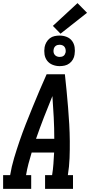

<svg xmlns="http://www.w3.org/2000/svg" viewBox="-42 -1211 578 1231"><path d="M-22 0V-88H23Q32 -143 48.5 -198Q65 -253 83.5 -307Q102 -361 123 -414.5Q144 -468 166 -521.5Q188 -575 210.5 -628.5Q233 -682 257 -735H374Q380 -682 385 -628.5Q390 -575 394.5 -521.5Q399 -468 402 -414.5Q405 -361 405.5 -306.5Q406 -252 404 -197.5Q402 -143 393 -88H426V0H247V-88H292Q298 -124 300.5 -160.5Q303 -197 305 -233H161Q150 -197 140.5 -161Q131 -125 125 -88H158V0ZM306 -321Q306 -390 302.5 -458.5Q299 -527 294 -595Q266 -527 239.5 -458.5Q213 -390 189 -321ZM340 -787Q317 -787 295.5 -795.5Q274 -804 260.5 -821.5Q247 -839 243.5 -862Q240 -885 244 -909Q247 -925 255.5 -940Q264 -955 277.5 -965.5Q291 -976 307.5 -979.5Q324 -983 340 -983Q364 -983 385.5 -974.5Q407 -966 420 -948.5Q433 -931 436.5 -908Q440 -885 436 -861Q434 -845 425.5 -830Q417 -815 403 -804.5Q389 -794 372.5 -790.5Q356 -787 340 -787ZM340 -846Q347 -846 353.5 -847.5Q360 -849 365.5 -853Q371 -857 374 -863Q377 -869 379 -876Q380 -885 378.5 -894Q377 -903 372 -910Q367 -917 358.5 -920.5Q350 -924 340 -924Q334 -924 327.5 -922.5Q321 -921 315.5 -917Q310 -913 306.5 -907Q303 -901 302 -894Q300 -885 301.5 -876Q303 -867 308.5 -860Q314 -853 322.5 -849.5Q331 -846 340 -846ZM346 -995 297 -1045 455 -1191 516 -1129Z"/></svg>

Font: Iosevka Curly Slab SmBdObl
Style: Regular
Weight: 600
Italic angle: -9°
Monospace: yes
Designer: Belleve Invis
Foundry: Belleve Invis
Version: Version 11.0.0; ttfautohint (v1.8.3)